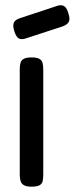

<svg xmlns="http://www.w3.org/2000/svg" viewBox="-20 -689 280 719"><path d="M98 10Q79 10 69.5 4.5Q60 -1 57 -11Q54 -21 54 -35V-430Q54 -444 57 -454Q60 -464 69.5 -469Q79 -474 99 -474Q118 -474 127.5 -468.5Q137 -463 139.5 -453Q142 -443 142 -428V-34Q142 -20 139.5 -10Q137 0 127.5 5Q118 10 98 10ZM73 -544Q58 -540 49 -546Q40 -552 34 -571Q27 -592 31.5 -603.5Q36 -615 55 -621L197 -668Q212 -672 221.5 -665Q231 -658 236 -639Q243 -619 238 -608Q233 -597 214 -590Z"/></svg>

Font: Fredoka SemiCondensed
Style: Regular
Weight: 400
Width: 4
Designer: Ben Nathan
Foundry: Milena B. Brandão, Ben Nathan
Version: Version 2.001